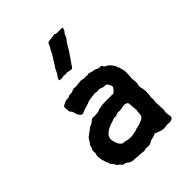

<svg xmlns="http://www.w3.org/2000/svg" viewBox="-171 -654 754 754"><g transform="rotate(-45 206.0 -277.0)"><path d="M88.9 -308.1 86.9 -332Q86.9 -337.9 99.1 -343.3Q111.3 -348.6 113.8 -348.6Q116.2 -348.6 120.6 -348.6Q125 -348.1 126 -349.1Q127 -350.1 130.9 -352.1Q134.8 -354 141.1 -353.5Q147 -353 152.3 -355.5Q157.7 -357.9 163.1 -359.9L176.8 -358.9Q191.4 -359.9 200.2 -361.3Q209 -362.8 213.9 -360.8Q218.8 -358.9 222.2 -358.9L230.5 -359.9L240.2 -358.9L249.5 -359.9L265.1 -355H268.6Q276.4 -354 292 -346.2Q293.9 -346.2 298.8 -346.7Q303.7 -347.2 306.2 -343.8Q312.5 -332 318.8 -332Q321.3 -330.1 325.2 -327.6Q329.1 -325.2 333.5 -319.3Q337.9 -313.5 338.4 -313Q338.9 -312 341.3 -309.1Q343.8 -306.2 344.7 -302.7Q345.7 -299.8 345.7 -297.9Q346.2 -295.9 348.1 -293.5Q351.1 -289.6 351.1 -285.6Q351.1 -281.7 354 -274.4Q356.9 -267.1 355.5 -247.6Q354 -228 354 -225.1L356 -201.2L353 -186Q353 -176.8 356.9 -163.1Q359.4 -140.6 355 -121.1L356 -107.9L354 -91.8Q354 -88.9 356 -51.8L354 -37.1L355 -24.9L356.9 -17.1Q358.9 -3.9 345.2 0Q342.8 1 335 0.5Q327.1 0 325.2 0L307.1 2Q305.7 2.9 301.8 2Q297.9 1 296.9 1H292.5L265.1 -9.8Q255.4 -4.9 246.6 -3.4Q234.4 -1.5 229.5 2.9Q224.6 6.8 220.2 6.8Q218.8 8.8 210 7.8Q201.2 6.8 199.2 6.8L187 9.8L172.9 7.8H168.9L143.1 5.9Q121.6 5.9 113.8 -0.5Q102.5 -9.8 96.2 -9.8Q90.3 -9.8 86.9 -14.6Q82 -21 77.1 -23.4Q72.3 -26.4 69.3 -32.2Q66.4 -38.1 65.9 -39.6Q64.9 -41 63.5 -42.5Q62 -43.9 60.5 -44.9Q59.1 -45.9 57.6 -47.9Q56.2 -49.8 56.2 -52.7Q56.2 -55.2 55.2 -56.2Q41 -85.9 43 -109.9L45.9 -120.1L44.9 -132.8Q44.9 -135.7 47.4 -139.6Q51.8 -147 51.8 -151.9Q51.8 -156.2 56.6 -161.6Q61.5 -167 63.5 -171.4Q65.9 -175.8 68.4 -179.7Q70.3 -183.1 81.1 -190.4Q91.8 -198.2 96.7 -202.1Q103.5 -208.5 110.8 -210.4Q118.2 -212.9 125 -219.7Q131.8 -226.1 138.7 -226.1L145 -225.1Q167 -225.1 172.4 -228.5Q177.7 -231.9 179.7 -231.9H183.6L196.8 -234.9L219.2 -235.8H251Q260.7 -234.9 261.7 -235.8Q262.7 -236.3 270.5 -244.1Q277.8 -252 278.3 -256.8Q278.8 -261.7 273.4 -271.5Q268.1 -281.2 261.2 -280.8H252.9L234.9 -287.1L223.1 -286.1L209 -288.1Q174.8 -283.2 173.8 -283.2L163.1 -278.8Q159.2 -276.9 149.4 -274.4Q139.6 -272 134.8 -269.5Q129.9 -267.1 122.1 -264.6Q114.3 -262.2 107.9 -271Q101.1 -279.8 99.6 -289.1Q98.1 -298.3 93.8 -302.2Q89.8 -306.2 88.9 -308.1ZM152.8 -70.8H157.2Q159.2 -70.8 160.6 -70.3Q179.2 -64 198.2 -66.4Q217.8 -68.8 225.1 -73.2Q270 -82 275.9 -96.2Q276.9 -97.2 277.8 -110.8L279.8 -126L277.8 -147Q276.9 -166 275.9 -167Q270 -175.8 253.9 -173.8L233.9 -169.9L219.2 -170.9Q217.8 -169.9 214.8 -168.9Q211.9 -168 210 -167Q208 -166 206.1 -165.5Q204.1 -165 200.7 -165.5Q197.3 -166 194.8 -166L185.1 -162.1Q115.2 -143.1 128.9 -102.1Q134.3 -78.6 148.9 -71.3Q150.9 -70.8 152.8 -70.8ZM150.9 -435.1H151.9Q152.3 -436 156.2 -441.9Q160.2 -448.2 161.1 -449.2Q162.1 -450.2 166 -459.5Q169.9 -468.8 173.3 -472.2Q176.8 -476.1 176.8 -477.1Q176.8 -478 178.2 -479.5Q179.2 -481 180.7 -483.9Q182.1 -486.8 183.6 -487.8Q185.1 -489.3 186 -492.2Q187 -495.1 189.5 -498Q191.9 -501 193.4 -503.4Q194.8 -505.9 195.8 -507.8Q196.3 -509.8 198.2 -511.7Q200.7 -514.6 204.6 -523.9Q208.5 -533.2 211.4 -536.1Q213.9 -539.1 214.4 -541.5Q214.8 -543.9 215.8 -545.4Q218.8 -549.8 220.7 -555.2Q222.7 -560.5 237.8 -561Q252.9 -562 258.3 -563.5Q263.7 -564.9 264.6 -562.5Q266.1 -560.1 284.7 -560.5Q303.2 -561 303.2 -560.1Q303.2 -548.3 292 -537.1Q290 -534.2 288.1 -527.8Q286.1 -521.5 278.8 -512.7Q272 -504.9 271 -502.9Q270 -501 269.5 -499.5Q269 -498 267.6 -496.1Q266.1 -494.1 260.7 -484.4Q254.9 -474.6 252.9 -472.2Q251 -469.7 247.1 -463.9Q243.2 -458 240.2 -453.6Q237.3 -449.2 234.4 -445.3Q231.9 -441.4 230 -439.9L231.9 -440.9Q228 -436 226.6 -434.6Q225.1 -433.1 223.1 -429.2Q221.2 -424.8 219.7 -423.8Q217.8 -422.9 215.8 -420.4Q213.9 -418 211.9 -418.9Q210 -419.9 203.6 -420.4Q197.3 -420.9 194.3 -422.4Q191.4 -423.8 187 -422.4Q182.1 -420.9 179.7 -421.9Q177.2 -422.9 173.8 -422.9L160.2 -420.9Q150.4 -420.9 147.9 -422.4Q146 -423.8 148.4 -428.7Q150.9 -433.6 150.9 -435.1Z"/></g></svg>

Font: AntiqueNobleRegular
Style: Regular
Weight: 400
Version: Version 0.1